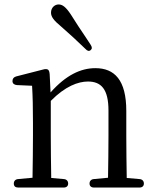

<svg xmlns="http://www.w3.org/2000/svg" viewBox="-20 -838 700 862"><path d="M42 -14C42 -2 49 4 62 4H266C279 4 286 -3 286 -14C286 -25 279 -33 267 -34L210 -39C209 -95 208 -175 208 -228V-385C273 -451 331 -472 375 -472C434 -472 467 -438 467 -342V-228C467 -173 466 -95 465 -40L401 -34C389 -33 382 -25 382 -14C382 -3 389 4 402 4H606C619 4 626 -3 626 -14C626 -25 619 -33 607 -34L549 -39C548 -94 547 -173 547 -228V-340C547 -479 494 -532 408 -532C343 -532 276 -501 207 -423L203 -505C202 -516 200 -521 196 -525C192 -528 184 -529 174 -526L53 -495C42 -492 36 -485 36 -474C36 -463 44 -457 56 -456L124 -453C127 -404 128 -354 128 -287V-228C128 -175 127 -95 126 -40L61 -34C49 -33 42 -25 42 -14ZM209 -781C209 -762 223 -745 252 -721C291 -687 328 -653 364 -618C372 -609 380 -607 387 -613C394 -619 394 -626 387 -637C380 -648 373 -658 366 -669C343 -703 319 -739 298 -773C276 -806 261 -818 243 -818C227 -818 209 -805 209 -781Z"/></svg>

Font: 寒蝉锦书宋
Style: Regular
Weight: 400
Designer: 寒蝉锦书宋{Warren} 思源宋体{Ryoko NISHIZUKA 西塚涼子 (kana & ideographs); Frank Grießhammer (Latin, Greek & Cyrillic); Wenlong ZHANG 
Foundry: Adobe & ChillType
Version: Version 2.000;Glyphs 3.1.1 (3135)